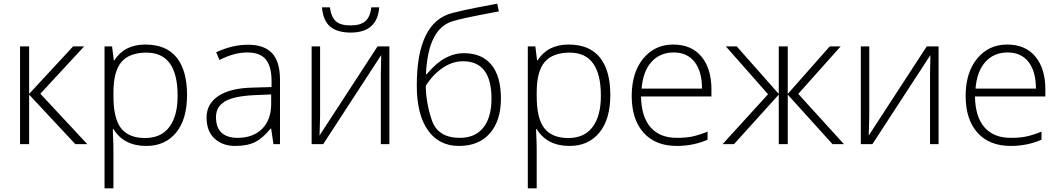

<svg xmlns="http://www.w3.org/2000/svg" viewBox="-20 -783 5756 1043"><path d="M138.2 0H88.9V-530.8H138.2V-272.9L377 -530.8H437L199.2 -273.9L454.1 0H389.2L138.2 -269Z M944.8 -263.2Q944.8 -497.1 775.9 -497.1Q683.1 -497.1 639.6 -446.3Q596.2 -395.5 596.2 -279.8V-264.2Q595.7 -139.6 637.7 -86.4Q679.7 -33.2 767.6 -33.2Q855.5 -33.2 900.4 -93.8Q945.3 -154.3 944.8 -263.2ZM774.9 9.8Q652.3 9.8 596.2 -82H592.8L594.2 -41Q596.2 -4.9 596.2 38.1V240.2H547.9V-530.8H588.9L598.1 -455.1H601.1Q655.8 -541 769.5 -541Q882.8 -541 939.5 -470.7Q996.1 -400.4 996.1 -267.1Q996.1 -134.8 936.5 -62.5Q877 9.8 774.9 9.8Z M1270 -34.2Q1355 -34.2 1403.8 -83Q1452.6 -131.8 1453.1 -217.8V-270L1360.4 -266.1Q1248.5 -260.7 1200.7 -231.4Q1152.8 -202.1 1153.3 -145.5Q1153.8 -88.9 1184.1 -61.5Q1214.4 -34.2 1270 -34.2ZM1354 -307.1 1455.1 -310.1V-345.2Q1455.1 -420.9 1424.3 -459.5Q1394 -498 1322.8 -498Q1251.5 -498 1172.4 -457L1154.3 -499Q1241.7 -540 1328.1 -540Q1414.6 -540 1457.5 -494.6Q1500.5 -449.2 1501 -353V0H1465.3L1453.1 -84H1449.2Q1408.7 -33.2 1366.7 -11.7Q1324.7 9.8 1256.8 9.8Q1189 9.8 1145.5 -30.3Q1102.1 -70.3 1102.1 -144.5Q1102.1 -218.8 1166.5 -261.7Q1231 -304.7 1354 -307.1Z M1718.8 -530.8V-147L1715.8 -46.9L2030.8 -530.8H2095.2V0H2048.8V-381.3L2050.8 -483.9L1735.8 0H1672.9V-530.8ZM1884.3 -606Q1811.5 -606.4 1773.4 -638.7Q1735.4 -670.9 1729 -743.2H1772Q1779.3 -689.5 1805.2 -667Q1831.1 -644.5 1884.8 -645Q1938.5 -645 1964.8 -668Q1991.2 -690.9 1997.1 -743.2H2040Q2029.8 -606 1884.3 -606Z M2649.9 -247.1Q2649.9 -450.2 2495.1 -450.2Q2438.5 -450.2 2385.5 -414.8Q2332.5 -379.4 2293 -316.9Q2293 -229.5 2325.2 -131.8Q2357.4 -34.2 2478 -34.2Q2561.5 -34.2 2605.7 -89.8Q2649.9 -145.5 2649.9 -247.1ZM2244.1 -318.8Q2244.1 -664.6 2439 -712.9Q2507.3 -730 2570.1 -741.9Q2632.8 -753.9 2681.2 -763.2L2689.9 -721.2L2631.3 -710Q2486.3 -682.6 2439.9 -668Q2304.7 -628.9 2293.9 -378.9H2296.9Q2349.1 -440.9 2398.4 -467.5Q2447.8 -494.1 2500 -494.1Q2597.7 -494.1 2649.4 -431.2Q2701.2 -368.2 2701.2 -248Q2701.2 -127.9 2641.4 -59.1Q2581.5 9.8 2473.1 9.8Q2364.7 9.8 2304.4 -75.7Q2244.1 -161.1 2244.1 -318.8Z M3244.1 -263.2Q3244.1 -497.1 3075.2 -497.1Q2982.4 -497.1 2939 -446.3Q2895.5 -395.5 2895.5 -279.8V-264.2Q2895 -139.6 2937 -86.4Q2979 -33.2 3066.9 -33.2Q3154.8 -33.2 3199.7 -93.8Q3244.6 -154.3 3244.1 -263.2ZM3074.2 9.8Q2951.7 9.8 2895.5 -82H2892.1L2893.6 -41Q2895.5 -4.9 2895.5 38.1V240.2H2847.2V-530.8H2888.2L2897.5 -455.1H2900.4Q2955.1 -541 3068.8 -541Q3182.1 -541 3238.8 -470.7Q3295.4 -400.4 3295.4 -267.1Q3295.4 -134.8 3235.8 -62.5Q3176.3 9.8 3074.2 9.8Z M3465.3 -301.8H3793.5Q3793.5 -394.5 3753.4 -446.3Q3713.4 -498 3639.6 -498Q3565.9 -498 3519.5 -447.3Q3473.1 -396.5 3465.3 -301.8ZM3411.6 -260.7Q3411.6 -388.7 3474.1 -464.8Q3537.1 -541 3636.7 -541Q3736.3 -541 3790.5 -475.6Q3844.7 -410.2 3844.7 -297.9V-258.8H3462.4Q3463.9 -149.4 3513.7 -91.8Q3563.5 -34.2 3656.7 -34.2Q3702.1 -34.2 3736.3 -40.5Q3770.5 -46.9 3823.7 -67.9V-23.9Q3746.1 9.8 3656.7 9.8Q3541 9.8 3476.6 -61.5Q3412.1 -132.8 3411.6 -260.7Z M4210.4 -530.8H4259.3V-272.9L4487.3 -530.8H4546.4L4316.4 -272.9L4564.5 0H4502.4L4259.3 -269V0H4210.4V-269L3967.3 0H3905.3L4152.3 -271L3923.3 -530.8H3982.4L4210.4 -272.9Z M4702.1 -530.8V-147L4699.2 -46.9L5014.2 -530.8H5078.6V0H5032.2V-381.3L5034.2 -483.9L4719.2 0H4656.2V-530.8Z M5279.3 -301.8H5607.4Q5607.4 -394.5 5567.4 -446.3Q5527.3 -498 5453.6 -498Q5379.9 -498 5333.5 -447.3Q5287.1 -396.5 5279.3 -301.8ZM5225.6 -260.7Q5225.6 -388.7 5288.1 -464.8Q5351.1 -541 5450.7 -541Q5550.3 -541 5604.5 -475.6Q5658.7 -410.2 5658.7 -297.9V-258.8H5276.4Q5277.8 -149.4 5327.6 -91.8Q5377.4 -34.2 5470.7 -34.2Q5516.1 -34.2 5550.3 -40.5Q5584.5 -46.9 5637.7 -67.9V-23.9Q5560.1 9.8 5470.7 9.8Q5355 9.8 5290.5 -61.5Q5226.1 -132.8 5225.6 -260.7Z"/></svg>

Font: OpenSans-Light
Style: Regular
Weight: 300
Foundry: Ascender Corporation
Version: Version 1.10